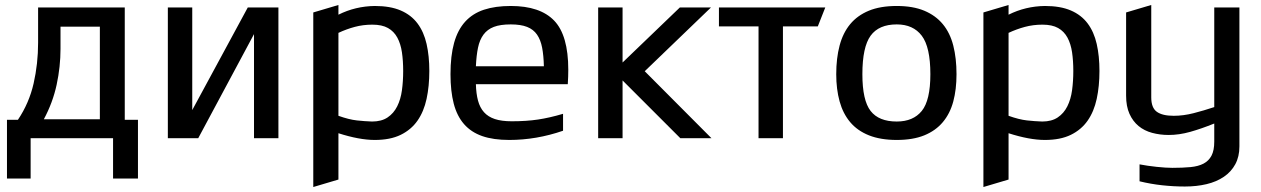

<svg xmlns="http://www.w3.org/2000/svg" viewBox="-20 -555 5062 771"><path d="M133 -525H481V-74H534V162H434V0H103V162H8V-74H52Q97 -141 115 -220Q133 -299 133 -384ZM223 -448V-359Q223 -287 207.5 -215Q192 -143 156 -76H381V-448Z M654 -525H752V-113L975 -525H1098V0H1000V-418L776 0H654Z M1238 -505 1339 -535V-496Q1407 -530 1485 -531Q1547 -531 1589 -513Q1631 -495 1656.5 -461Q1682 -427 1693 -378.5Q1704 -330 1704 -270Q1704 -209 1693 -158Q1682 -107 1656.5 -70.5Q1631 -34 1589 -13.5Q1547 7 1485 7Q1423 7 1339 -20V166L1238 196ZM1339 -90Q1381 -75 1412.5 -71.5Q1444 -68 1474 -67Q1512 -67 1536.5 -83.5Q1561 -100 1575 -128Q1589 -156 1594 -192.5Q1599 -229 1599 -270Q1599 -311 1594 -345Q1589 -379 1575.5 -404Q1562 -429 1538 -442.5Q1514 -456 1475 -456Q1438 -456 1404.5 -447Q1371 -438 1339 -423Z M1891 -217Q1892 -179 1899.5 -151Q1907 -123 1923.5 -104.5Q1940 -86 1967 -77Q1994 -68 2035 -68Q2094 -68 2140.5 -75Q2187 -82 2241 -98V-30Q2134 7 2025 7Q1961 7 1916.5 -8.5Q1872 -24 1843.5 -56.5Q1815 -89 1802 -139Q1789 -189 1789 -257Q1789 -331 1803.5 -383Q1818 -435 1848 -468Q1878 -501 1923.5 -516Q1969 -531 2031 -531Q2149 -531 2205.5 -472Q2262 -413 2262 -275Q2262 -262 2261.5 -246.5Q2261 -231 2260 -217ZM2164 -289Q2163 -332 2157 -363.5Q2151 -395 2136.5 -416Q2122 -437 2096.5 -447Q2071 -457 2031 -457Q1989 -457 1963 -447Q1937 -437 1921.5 -416Q1906 -395 1899.5 -363.5Q1893 -332 1891 -289Z M2382 -525H2480V-304L2710 -525H2835L2569 -269L2837 0H2712L2480 -232V0H2382Z M2867 -525H3294L3264 -449H3124V0H3026V-449H2867Z M3581 -531Q3646 -531 3691.5 -512Q3737 -493 3766 -458Q3795 -423 3808 -372Q3821 -321 3821 -257Q3821 -196 3808 -147.5Q3795 -99 3766 -64.5Q3737 -30 3691.5 -11.5Q3646 7 3581 7Q3516 7 3469.5 -11.5Q3423 -30 3394 -64.5Q3365 -99 3351.5 -148Q3338 -197 3338 -257Q3338 -321 3351.5 -372Q3365 -423 3394 -458Q3423 -493 3469 -512Q3515 -531 3581 -531ZM3581 -457Q3509 -457 3476 -411.5Q3443 -366 3443 -257Q3443 -152 3476 -109.5Q3509 -67 3581 -67Q3647 -67 3681.5 -109.5Q3716 -152 3716 -257Q3716 -366 3681.5 -411.5Q3647 -457 3581 -457Z M3929 -505 4030 -535V-496Q4098 -530 4176 -531Q4238 -531 4280 -513Q4322 -495 4347.5 -461Q4373 -427 4384 -378.5Q4395 -330 4395 -270Q4395 -209 4384 -158Q4373 -107 4347.5 -70.5Q4322 -34 4280 -13.5Q4238 7 4176 7Q4114 7 4030 -20V166L3929 196ZM4030 -90Q4072 -75 4103.5 -71.5Q4135 -68 4165 -67Q4203 -67 4227.5 -83.5Q4252 -100 4266 -128Q4280 -156 4285 -192.5Q4290 -229 4290 -270Q4290 -311 4285 -345Q4280 -379 4266.5 -404Q4253 -429 4229 -442.5Q4205 -456 4166 -456Q4129 -456 4095.5 -447Q4062 -438 4030 -423Z M4502 -505 4603 -535V-164Q4603 -122 4625.5 -106Q4648 -90 4693 -90Q4732 -90 4773 -100.5Q4814 -111 4856 -125V-525H4957V33Q4957 74 4940.5 104.5Q4924 135 4894.5 155Q4865 175 4825 184.5Q4785 194 4738 194Q4693 194 4647 189Q4601 184 4556 173V105Q4587 111 4624.5 115Q4662 119 4688 119Q4729 119 4760.5 116Q4792 113 4813 102Q4834 91 4845 70Q4856 49 4856 14V-59Q4804 -38 4759.5 -25.5Q4715 -13 4673 -13Q4638 -13 4606.5 -21.5Q4575 -30 4552 -49Q4529 -68 4515.5 -98Q4502 -128 4502 -171Z"/></svg>

Font: BM YEONSUNG
Style: Regular
Weight: 400
Designer: Bongjin Kim; Myungsoo Han; Jaehyun Keum; Jihee Min; Dokyung Lee; Chorong Kim; Jooyeon Kang; Sang-a Kim;
Foundry: Sandoll Communications Inc.
Version: Version 1.000;PS 1;hotconv 16.6.51;makeotf.lib2.5.65220